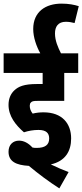

<svg xmlns="http://www.w3.org/2000/svg" viewBox="-20 -916 454 1058"><path d="M192 -200C235 -200 251 -182 251 -153C251 -118 229 -101 182 -101C175 -101 167 -101 159 -103C135 -129 110 -141 85 -141C52 -141 27 -119 27 -80C27 -25 70 -6 139 -2C193 43 249 85 307 122L358 32C330 22 293 6 260 -10C340 -28 372 -83 372 -153C372 -235 323 -297 220 -297C200 -297 180 -295 160 -290C150 -303 144 -316 144 -333C144 -340 146 -348 150 -351C156 -358 164 -360 186 -360H334V-514H411V-622H316C299 -656 283 -692 283 -732C283 -769 300 -796 343 -796C359 -796 377 -793 391 -789L414 -882C389 -890 358 -896 319 -896C232 -896 163 -852 163 -756C163 -710 181 -660 202 -622H0V-514H215V-453H183C112 -453 82 -439 60 -419C38 -399 27 -371 27 -338C27 -276 66 -227 112 -187C136 -195 164 -200 192 -200Z"/></svg>

Font: Noto Sans ExtraCondensed
Style: Bold Italic
Weight: 700
Width: 2
Italic angle: -12°
Designer: Monotype Design Team
Foundry: Monotype Imaging Inc.
Version: Version 2.013